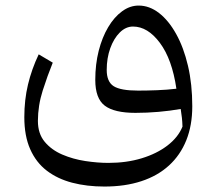

<svg xmlns="http://www.w3.org/2000/svg" viewBox="-20 -430 778 690"><path d="M671 -48.2Q671 -127.2 655.6 -193.3Q640.1 -259.5 613 -308Q586 -356.6 551.4 -383.3Q516.9 -410 478.2 -410Q446.8 -410 418.6 -389.3Q390.3 -368.6 368.7 -332.2Q347.1 -295.8 334.7 -247.4Q322.4 -198.9 322.4 -142.9Q322.4 -76.2 356.5 -50.3Q390.6 -24.4 466.7 -24.4Q507.9 -24.4 549.6 -28Q591.2 -31.6 629.4 -38.4Q632.1 -21.1 633.7 -6.8Q635.3 7.4 635.8 25Q620.3 63.4 582 92.8Q543.7 122.2 489.3 138.8Q434.8 155.4 369.8 155.4Q330.5 155.4 286.5 148.7Q242.4 142 203.7 125.4Q165 108.8 140.6 79.5Q116.2 50.2 116.2 4.5Q116.4 -50.9 133.5 -104.6Q150.7 -158.3 169.6 -204.8L119.1 -234.7Q93.8 -181.4 80.6 -126.2Q67.4 -71 67.4 -9Q67.4 58.7 88.6 106.3Q109.7 153.9 148.2 183.4Q186.7 212.8 239.3 226.6Q292 240.4 355.3 240.4Q429.6 240.4 488.1 221.1Q546.6 201.9 587.3 164.7Q628 127.6 649.5 74.1Q671 20.6 671 -48.2ZM613.9 -111.2Q580.9 -107.2 544.5 -105.8Q508 -104.4 476.4 -104.4Q413.6 -104.4 388.6 -120.2Q363.5 -136 363.5 -178.7Q363.5 -221 376.2 -256.5Q389 -291.9 410.5 -313.3Q432 -334.6 458 -334.6Q511 -334.6 554.7 -275.8Q598.5 -217 613.9 -111.2Z"/></svg>

Font: Pinar-VF-FD
Style: Regular
Weight: 300
Designer: Amin Abedi
Version: Version 3.0